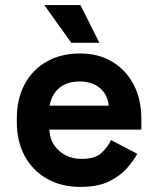

<svg xmlns="http://www.w3.org/2000/svg" viewBox="-20 -720 617 754"><path d="M296 14Q222 14 165.5 -17.5Q109 -49 77.5 -106.5Q46 -164 46 -242V-254Q46 -332 77 -389.5Q108 -447 164 -478.5Q220 -510 294 -510Q367 -510 421 -477.5Q475 -445 505 -387.5Q535 -330 535 -254V-211H174Q176 -160 212 -128Q248 -96 300 -96Q353 -96 378 -119Q403 -142 416 -170L519 -116Q505 -90 478.5 -59.5Q452 -29 408 -7.5Q364 14 296 14ZM175 -305H407Q403 -348 372.5 -374Q342 -400 293 -400Q242 -400 212 -374Q182 -348 175 -305ZM260 -552 154 -700H296L370 -552Z"/></svg>

Font: Space Grotesk
Style: Bold
Weight: 700
Designer: Florian Karsten
Foundry: Florian Karsten
Version: Version 2.000